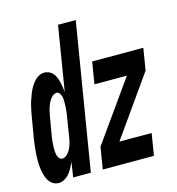

<svg xmlns="http://www.w3.org/2000/svg" viewBox="-130 -829 857 932"><g transform="rotate(-15 298.5 -363.5)"><path d="M52 8Q34 8 20.5 -1.5Q7 -11 -1 -26Q-9 -41 -13 -58Q-17 -75 -18.5 -92Q-20 -109 -20 -127Q-20 -145 -18.5 -162.5Q-17 -180 -15 -198Q-13 -216 -10 -234L7 -334Q9 -348 12 -362.5Q15 -377 18.5 -391.5Q22 -406 27 -420Q32 -434 37.5 -448Q43 -462 50.5 -475Q58 -488 68.5 -500.5Q79 -513 93 -520.5Q107 -528 120 -528Q134 -528 145.5 -522.5Q157 -517 164.5 -508Q172 -499 177 -487Q182 -475 185 -462.5Q188 -450 190 -437Q192 -424 193 -411L246 -735H335L214 0H125L137 -76Q131 -62 123 -47.5Q115 -33 105.5 -21Q96 -9 81 -0.5Q66 8 52 8ZM98 -102Q111 -102 122 -112.5Q133 -123 139.5 -135.5Q146 -148 150 -161.5Q154 -175 156 -188L172 -288Q174 -297 175 -306Q176 -315 177 -324Q178 -333 178.5 -342Q179 -351 179 -360Q179 -369 178.5 -378Q178 -387 175.5 -395Q173 -403 167.5 -410.5Q162 -418 154 -418Q144 -418 135 -411Q126 -404 120 -395Q114 -386 109.5 -376Q105 -366 102 -356Q99 -346 97 -336Q95 -326 93 -316L76 -216Q75 -208 74 -200Q73 -192 72.5 -184Q72 -176 71.5 -167.5Q71 -159 71.5 -151.5Q72 -144 73 -136Q74 -128 76.5 -121Q79 -114 84.5 -108Q90 -102 98 -102ZM274 0 292 -110 505 -410H342L360 -520H617L599 -410L387 -110H549L531 0Z"/></g></svg>

Font: Iosevka XBd Ex Obl
Style: Regular
Weight: 800
Width: 7
Italic angle: -9°
Monospace: yes
Designer: Belleve Invis
Foundry: Belleve Invis
Version: Version 32.5.0; ttfautohint (v1.8.4)